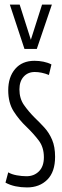

<svg xmlns="http://www.w3.org/2000/svg" viewBox="-20 -810 272 840"><path d="M4 -11 16 -56Q31 -47 53.5 -43Q76 -39 96 -39Q129 -39 150.5 -60.5Q172 -82 172 -122Q172 -166 149 -196Q126 -226 97 -254Q64 -285 40 -322.5Q16 -360 16 -415Q16 -473 46.5 -508.5Q77 -544 131 -544Q151 -544 170.5 -540Q190 -536 205 -528L194 -482Q162 -495 132 -495Q102 -495 83.5 -474.5Q65 -454 65 -419Q65 -379 85 -350.5Q105 -322 132 -295Q154 -274 174.5 -251.5Q195 -229 208 -198.5Q221 -168 221 -124Q221 -58 187 -24Q153 10 98 10Q72 10 48 5Q24 0 4 -11ZM207 -790 141 -596H87L23 -790H66L115 -636L164 -790Z"/></svg>

Font: Georama Extra Condensed Light
Style: Regular
Weight: 300
Width: 2
Designer: Jean-Baptiste Levee
Foundry: Production Type
Version: Version 1.000